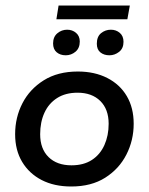

<svg xmlns="http://www.w3.org/2000/svg" viewBox="-20 -668 541 698"><path d="M239 10Q177 10 131.5 -13.5Q86 -37 60.5 -79.5Q35 -122 35 -180Q35 -241 61.5 -292.5Q88 -344 139 -376Q190 -408 263 -408Q324 -408 370 -384.5Q416 -361 441 -318.5Q466 -276 466 -218Q466 -158 439.5 -106Q413 -54 362.5 -22Q312 10 239 10ZM240 -67Q284 -67 314 -86.5Q344 -106 359.5 -140.5Q375 -175 375 -218Q375 -271 344.5 -301Q314 -331 262 -331Q218 -331 187.5 -311.5Q157 -292 141.5 -258Q126 -224 126 -180Q126 -127 156.5 -97Q187 -67 240 -67ZM219 -467Q199 -467 186 -478Q173 -489 173 -510Q173 -534 188.5 -547Q204 -560 224 -560Q243 -560 256.5 -548.5Q270 -537 270 -517Q270 -493 254.5 -480Q239 -467 219 -467ZM378 -467Q358 -467 345 -477.5Q332 -488 332 -509Q332 -535 347.5 -547.5Q363 -560 383 -560Q402 -560 415.5 -548.5Q429 -537 429 -516Q429 -492 413 -479.5Q397 -467 378 -467ZM185 -598 193 -648H452L443 -598Z"/></svg>

Font: Rokkitt SemiBold Medium
Style: Italic
Weight: 500
Italic angle: -9°
Version: Version 3.103